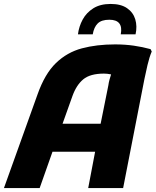

<svg xmlns="http://www.w3.org/2000/svg" viewBox="-35 -953 789 973"><path d="M-15 0 155 -474Q192 -579 248.5 -633.5Q305 -688 380 -708Q455 -728 548 -728Q599 -728 643.5 -721.5Q688 -715 728 -704L734 -692Q722 -664 712.5 -623.5Q703 -583 697 -553L589 0H412L447 -184H231L166 0ZM332 -466 282 -326H475L514 -520Q516 -535 520 -549.5Q524 -564 528 -576Q509 -580 492 -580Q422 -580 387 -551Q352 -522 332 -466ZM526 -933Q578 -933 609 -911.5Q640 -890 650.5 -855Q661 -820 652 -779H577Q591 -853 519 -853Q479 -853 460 -834Q441 -815 435 -779H360Q365 -819 384 -854Q403 -889 438 -911Q473 -933 526 -933Z"/></svg>

Font: Kufam
Style: Bold Italic
Weight: 700
Italic angle: -11°
Designer: Artur Schmal
Foundry: Original Type
Version: Version 1.301; ttfautohint (v1.8.3)